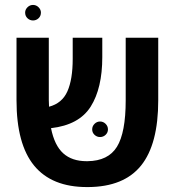

<svg xmlns="http://www.w3.org/2000/svg" viewBox="-20 -753 709 779"><path d="M333 6Q190 6 118.5 -81Q47 -168 47 -346V-600H178V-347Q178 -333 179 -320Q232 -334 253.5 -382.5Q275 -431 275 -514V-600H395V-521Q395 -395 348 -320.5Q301 -246 187 -233Q201 -163 236.5 -131Q272 -99 331 -99H335Q419 -100 454.5 -157.5Q490 -215 490 -346V-600H622V-346Q622 -168 552.5 -81.5Q483 5 338 6ZM386 -197Q373 -197 363.5 -206Q354 -215 354 -228Q354 -241 363.5 -250.5Q373 -260 386 -260Q399 -260 408.5 -250.5Q418 -241 418 -228Q418 -215 408.5 -206Q399 -197 386 -197ZM114 -670Q101 -670 91.5 -679Q82 -688 82 -702Q82 -714 91.5 -723.5Q101 -733 114 -733Q127 -733 136.5 -723.5Q146 -714 146 -702Q146 -688 136.5 -679Q127 -670 114 -670Z"/></svg>

Font: Noto Sans Hebrew Condensed SemiBold
Style: Regular
Weight: 600
Width: 3
Designer: Ben Nathan
Foundry: Google LLC
Version: Version 3.001; ttfautohint (v1.8.4.7-5d5b)